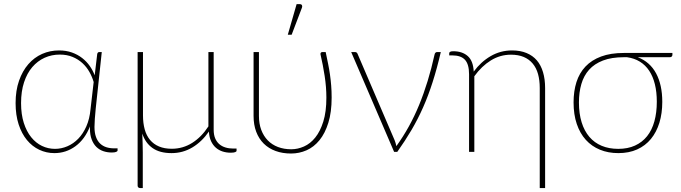

<svg xmlns="http://www.w3.org/2000/svg" viewBox="-20 -750 3360 948"><path d="M442.5 -345Q435 -371 421.2 -395.2Q407.5 -419.5 386.8 -438.5Q366 -457.5 338.2 -469Q310.5 -480.5 275 -480.5Q235 -480.5 200.2 -464.8Q165.5 -449 139.5 -418.8Q113.5 -388.5 98.8 -343.8Q84 -299 84 -241Q84 -185.5 97.5 -143.2Q111 -101 134 -72.5Q157 -44 187.2 -29.5Q217.5 -15 251.5 -15Q283 -15 312.8 -27.8Q342.5 -40.5 366.5 -65.2Q390.5 -90 406.5 -126.5Q422.5 -163 427 -211ZM560.5 -17.5V-7Q560.5 -3 553.5 0Q546.5 3 531.5 3Q510 3 490.5 -3.5Q471 -10 456.2 -24.2Q441.5 -38.5 432.8 -61.2Q424 -84 424 -116Q424 -118.5 424 -121.2Q424 -124 424.5 -126.5Q399 -62 352.5 -28Q306 6 248.5 6Q209 6 174 -10.5Q139 -27 113 -58.5Q87 -90 72 -136Q57 -182 57 -241Q57 -303 74 -351.5Q91 -400 120 -433.2Q149 -466.5 188 -483.8Q227 -501 271.5 -501Q306.5 -501 335.2 -490.8Q364 -480.5 386 -463.2Q408 -446 423.5 -423.8Q439 -401.5 447.5 -378L460 -483Q462 -493 470 -493H482.5L452.5 -212.5Q450 -187 448.2 -163.2Q446.5 -139.5 446.5 -123.5Q446.5 -94.5 453.8 -74.2Q461 -54 474 -41.5Q487 -29 504.8 -23.2Q522.5 -17.5 544 -17.5Z M1148 -16.5V-5.5Q1148 -1.5 1141 1.2Q1134 4 1119 4Q1098 4 1079.2 -2Q1060.5 -8 1046 -20.5Q1031.5 -33 1022.2 -52.8Q1013 -72.5 1011.5 -100.5Q977 -50.5 930 -22.2Q883 6 827 6Q769 6 733.5 -18.8Q698 -43.5 682.5 -90.5Q683.5 -67.5 684.2 -42.8Q685 -18 685 2V178.5H672Q666 178.5 662.8 175.2Q659.5 172 659.5 166.5V-493H686V-180.5Q686 -142 694.5 -111.2Q703 -80.5 720.8 -59.2Q738.5 -38 765.2 -26.8Q792 -15.5 828 -15.5Q883 -15.5 929 -44.5Q975 -73.5 1009 -126V-493H1035V-109.5Q1035 -85 1042.2 -67.5Q1049.5 -50 1062.2 -38.8Q1075 -27.5 1092.8 -22Q1110.5 -16.5 1131.5 -16.5Z M1588 -493Q1594.5 -462 1600 -435.2Q1605.5 -408.5 1609.2 -382Q1613 -355.5 1615.2 -327.8Q1617.5 -300 1617.5 -268Q1617.5 -196 1601.2 -143.8Q1585 -91.5 1557.5 -57.8Q1530 -24 1493.8 -8Q1457.5 8 1417 8Q1375 8 1340.8 -4.5Q1306.5 -17 1282.2 -41Q1258 -65 1245 -99.5Q1232 -134 1232 -177.5V-493H1258.5V-177.5Q1258.5 -139 1270 -108.5Q1281.5 -78 1302.2 -56.8Q1323 -35.5 1352.5 -24.2Q1382 -13 1418 -13Q1450 -13 1481 -26.8Q1512 -40.5 1536.5 -70.8Q1561 -101 1576.2 -149.5Q1591.5 -198 1591.5 -268Q1591.5 -320 1583 -375Q1574.5 -430 1562.5 -481.5Q1561.5 -487.5 1564.5 -490.2Q1567.5 -493 1571 -493ZM1401 -578.5 1444.5 -729.5H1462Q1468 -729.5 1470.8 -724.5Q1473.5 -719.5 1471 -712.5L1420 -578.5Z M2156.5 -493Q2137.5 -411.5 2116.2 -345Q2095 -278.5 2069.2 -220.2Q2043.5 -162 2012 -108.5Q1980.5 -55 1941.5 0H1926L1714 -493H1733Q1738.5 -493 1741.5 -490Q1744.5 -487 1745.5 -484L1928.5 -57.5Q1931.5 -50 1933.5 -42.8Q1935.5 -35.5 1937 -28.5Q2003.5 -120 2049.5 -232Q2095.5 -344 2125.5 -480Q2127 -487.5 2130.5 -490.2Q2134 -493 2138 -493Z M2198 -487.5Q2198 -491.5 2202.5 -494.2Q2207 -497 2218 -497Q2262.5 -497 2289.5 -473.2Q2316.5 -449.5 2319 -396.5Q2354 -444.5 2402.5 -472.8Q2451 -501 2508 -501Q2549 -501 2579.8 -488.2Q2610.5 -475.5 2630.8 -451.8Q2651 -428 2661.2 -393.5Q2671.5 -359 2671.5 -315.5V178.5H2645V-315.5Q2645 -354 2636.5 -384.5Q2628 -415 2610.2 -436.2Q2592.5 -457.5 2565.8 -468.8Q2539 -480 2503 -480Q2449.5 -480 2403.8 -451.8Q2358 -423.5 2322 -373.5V0H2296V-383.5Q2296 -432.5 2276 -454.5Q2256 -476.5 2213 -476.5H2198Z M3060.5 -467.5Q2999.5 -467.5 2957.2 -451.2Q2915 -435 2888.8 -405.8Q2862.5 -376.5 2850.5 -335.2Q2838.5 -294 2838.5 -244Q2838.5 -189 2851.8 -146.2Q2865 -103.5 2890 -74.2Q2915 -45 2951 -30Q2987 -15 3032.5 -15Q3079.5 -15 3115.2 -31.2Q3151 -47.5 3175 -77.5Q3199 -107.5 3211 -150.8Q3223 -194 3223 -248Q3223 -295.5 3213.5 -334Q3204 -372.5 3185.5 -400.5Q3167 -428.5 3139.5 -445.5Q3112 -462.5 3076 -467.5ZM3300 -488.5V-479Q3300 -475 3297 -471.2Q3294 -467.5 3287 -467.5H3129Q3189 -444.5 3219.5 -387.8Q3250 -331 3250 -247Q3250 -190.5 3235.8 -144Q3221.5 -97.5 3194 -64Q3166.5 -30.5 3126 -12.2Q3085.5 6 3033 6Q2983 6 2942.2 -10.8Q2901.5 -27.5 2872.5 -59.5Q2843.5 -91.5 2827.8 -138Q2812 -184.5 2812 -244.5Q2812 -299.5 2826.2 -344.5Q2840.5 -389.5 2870.8 -421.5Q2901 -453.5 2948 -471Q2995 -488.5 3060 -488.5Z"/></svg>

Font: Lato 2
Style: Regular
Weight: 200
Designer: Lukasz Dziedzic with Adam Twardoch and Botio Nikoltchev
Foundry: tyPoland Lukasz Dziedzic
Version: Version 2.015; 2015-08-06; http://www.latofonts.com/